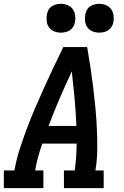

<svg xmlns="http://www.w3.org/2000/svg" viewBox="-27 -980 647 1000"><path d="M-7 0V-92H48Q58 -148 75.5 -202.5Q93 -257 113 -310.5Q133 -364 156 -417.5Q179 -471 203 -524Q227 -577 252 -630Q277 -683 303 -735H427Q436 -683 444 -630Q452 -577 458.5 -524Q465 -471 470 -418Q475 -365 477.5 -311Q480 -257 479.5 -202Q479 -147 470 -92H513V0H306V-92H362Q367 -127 369.5 -162Q372 -197 372 -232H193Q181 -197 171.5 -162.5Q162 -128 156 -92H199V0ZM371 -324Q368 -396 361.5 -466.5Q355 -537 347 -608Q314 -538 283.5 -467Q253 -396 226 -324ZM490 -810Q472 -810 455.5 -816.5Q439 -823 429 -836.5Q419 -850 416.5 -867.5Q414 -885 417 -903Q419 -916 425 -927.5Q431 -939 442 -946.5Q453 -954 465.5 -957Q478 -960 490 -960Q508 -960 524.5 -953.5Q541 -947 551 -933.5Q561 -920 564 -902.5Q567 -885 564 -867Q562 -854 555.5 -842.5Q549 -831 538.5 -823.5Q528 -816 515.5 -813Q503 -810 490 -810ZM290 -810Q272 -810 255.5 -816.5Q239 -823 229 -836.5Q219 -850 216.5 -867.5Q214 -885 217 -903Q219 -916 225 -927.5Q231 -939 242 -946.5Q253 -954 265.5 -957Q278 -960 290 -960Q308 -960 324.5 -953.5Q341 -947 351 -933.5Q361 -920 364 -902.5Q367 -885 364 -867Q362 -854 355.5 -842.5Q349 -831 338.5 -823.5Q328 -816 315.5 -813Q303 -810 290 -810Z"/></svg>

Font: Iosevka Curly Slab SmBdEx
Style: Italic
Weight: 600
Width: 7
Italic angle: -9°
Monospace: yes
Designer: Belleve Invis
Foundry: Belleve Invis
Version: Version 11.1.0; ttfautohint (v1.8.3)